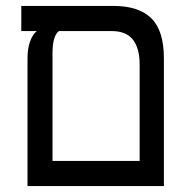

<svg xmlns="http://www.w3.org/2000/svg" viewBox="-20 -629 640 649"><path d="M52 -609H363.5Q448.5 -609 491.2 -567.5Q534 -526 534 -431.5V0H73V-432Q73 -465.5 81.8 -489.2Q90.5 -513 104.5 -524H52ZM452 -85V-411Q452 -466 429.2 -495Q406.5 -524 357 -524H179Q157.5 -507 157.5 -450V-85Z"/></svg>

Font: JuliaMono
Style: Regular
Weight: 400
Monospace: yes
Designer: cormullion
Foundry: corm
Version: Version 0.055; ttfautohint (v1.8.4)